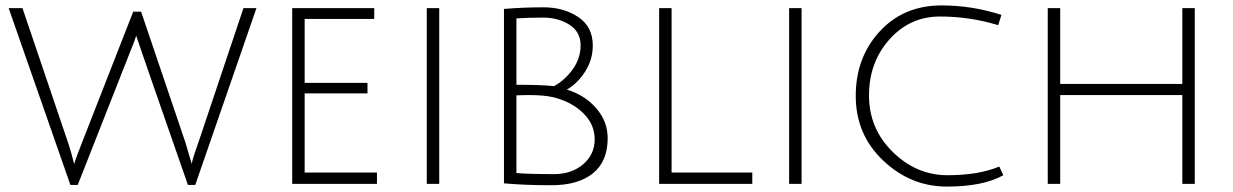

<svg xmlns="http://www.w3.org/2000/svg" viewBox="-20 -679 4552 709"><path d="M285 -158 472 -636H501L664 -155L688 -74Q691 -93 713 -154L879 -649H927L701 4H674Q507 -475 501 -494Q492 -521 483 -547Q478 -530 456 -476L267 4H240L12 -649H63L228 -162Q242 -122 254 -73Q259 -93 285 -158Z M1059 0V-649H1362V-609H1105V-373H1337V-334H1105V-42H1372V0Z M1556 0V-649H1602V0Z M1841 -646Q1912 -652 1987 -652Q2062 -652 2115.5 -616Q2169 -580 2169 -511Q2169 -459 2141 -415Q2113 -371 2073 -348Q2138 -329 2181 -280Q2224 -231 2224 -169Q2224 -83 2169.5 -39Q2115 5 2016 5Q1917 5 1841 -2ZM1932 -328 1887 -327V-40Q1930 -36 2026 -36Q2091 -36 2133.5 -72.5Q2176 -109 2176 -164.5Q2176 -220 2133.5 -261.5Q2091 -303 2023 -320Q1988 -328 1932 -328ZM1887 -611V-366Q1974 -366 2026 -361Q2065 -382 2094.5 -422.5Q2124 -463 2124 -512Q2124 -561 2083 -587.5Q2042 -614 1985 -614Q1928 -614 1887 -611Z M2414 0V-649H2460V-42H2758V0Z M2894 0V-649H2940V0Z M3685 -32Q3610 10 3476.5 10Q3343 10 3241.5 -86Q3140 -182 3140 -324.5Q3140 -467 3228.5 -563Q3317 -659 3457 -659Q3570 -659 3678 -624L3666 -586Q3562 -618 3451 -618Q3340 -618 3264.5 -533.5Q3189 -449 3189 -326.5Q3189 -204 3276.5 -118Q3364 -32 3479 -32Q3594 -32 3670 -64Z M4346 0V-328H3895V0H3849V-649H3895V-369H4346V-649H4392V0Z"/></svg>

Font: Julius Sans One
Style: Regular
Weight: 400
Designer: Luciano Vergara
Foundry: LatinoType
Version: Version 1.001